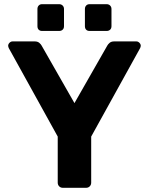

<svg xmlns="http://www.w3.org/2000/svg" viewBox="-20 -898 712 918"><path d="M281 0Q270 0 263 -7Q256 -14 256 -25V-245L22 -668Q21 -671 20 -673.5Q19 -676 19 -679Q19 -687 25.5 -693.5Q32 -700 40 -700H146Q160 -700 168 -693Q176 -686 179 -680L336 -405L493 -680Q496 -686 504 -693Q512 -700 526 -700H632Q640 -700 646.5 -693.5Q653 -687 653 -679Q653 -676 652 -673.5Q651 -671 650 -668L416 -245V-25Q416 -14 409 -7Q402 0 391 0ZM408 -750Q398 -750 392 -756Q386 -762 386 -773V-855Q386 -865 392 -871.5Q398 -878 408 -878H490Q500 -878 506.5 -871.5Q513 -865 513 -855V-773Q513 -762 506.5 -756Q500 -750 490 -750ZM181 -750Q171 -750 165 -756Q159 -762 159 -773V-855Q159 -865 165 -871.5Q171 -878 181 -878H263Q273 -878 279.5 -871.5Q286 -865 286 -855V-773Q286 -762 279.5 -756Q273 -750 263 -750Z"/></svg>

Font: Rubik SemiBold
Style: Regular
Weight: 600
Designer: Hubert and Fischer
Foundry: Hubert and Fischer
Version: Version 2.300;gftools[0.9.30]